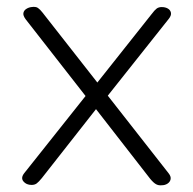

<svg xmlns="http://www.w3.org/2000/svg" viewBox="-20 -536 574 570"><path d="M481 -21Q488 -12 486.5 -4Q485 4 477.5 9Q470 14 460 14Q451 15 443.5 11Q436 7 426 -5L265 -212L104 -7Q95 4 89 8.5Q83 13 74 13Q58 13 49.5 2.5Q41 -8 52 -22L234 -251L56 -479Q48 -490 49.5 -497.5Q51 -505 58 -509.5Q65 -514 73 -515Q86 -517 92.5 -512.5Q99 -508 106 -499L269 -291L430 -494Q439 -506 445 -510.5Q451 -515 460 -515Q471 -515 478.5 -510.5Q486 -506 487.5 -498Q489 -490 481 -480L300 -252Z"/></svg>

Font: Playwrite US Modern ExtraLight
Style: Regular
Weight: 250
Designer: Veronika Burian, José Scaglione
Foundry: TypeTogether
Version: Version 1.003